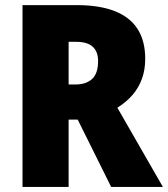

<svg xmlns="http://www.w3.org/2000/svg" viewBox="-20 -734 660 754"><path d="M280.8 -713.9Q370.6 -713.9 430.4 -690.4Q490.2 -667 520.3 -620.1Q550.3 -573.2 550.3 -502.9Q550.3 -460.4 537.6 -425Q524.9 -389.6 500.5 -361.3Q476.1 -333 440.9 -311L619.6 0H416.5L285.2 -264.2H249.5V0H68.4V-713.9ZM278.3 -569.8H249.5V-402.3H276.9Q317.9 -402.3 341.6 -423.8Q365.2 -445.3 365.2 -494.1Q365.2 -531.2 344.2 -550.5Q323.2 -569.8 278.3 -569.8Z"/></svg>

Font: Open Sans SemiCondensed ExtraBold
Style: Regular
Weight: 800
Width: 4
Designer: Monotype Design Team
Foundry: Monotype Imaging Inc.
Version: Version 3.000